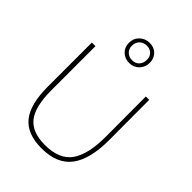

<svg xmlns="http://www.w3.org/2000/svg" viewBox="-272 -1106 1246 1246"><g transform="rotate(45 350.5 -483.5)"><path d="M582 -710H613L614 -347Q615 -169 550 -81Q485 7 341 7Q209 7 148 -68Q87 -143 87 -305V-710H120V-306Q120 -155 172 -89.5Q224 -24 341 -24Q474 -24 529 -103Q584 -182 583 -346ZM351 -787Q311 -787 284.5 -813Q258 -839 258 -879Q258 -920 286 -947Q314 -974 355 -974Q395 -974 420.5 -948.5Q446 -923 446 -883Q446 -842 419 -814.5Q392 -787 351 -787ZM352 -813Q383 -813 401 -832.5Q419 -852 419 -883Q419 -913 401 -930.5Q383 -948 354 -948Q323 -948 304 -928.5Q285 -909 285 -879Q285 -850 304 -831.5Q323 -813 352 -813Z"/></g></svg>

Font: Livvic Thin
Style: Regular
Weight: 250
Designer: Jacques Le Bailly, Baron von Fonthausen
Version: Version 1.001; ttfautohint (v1.8.2)